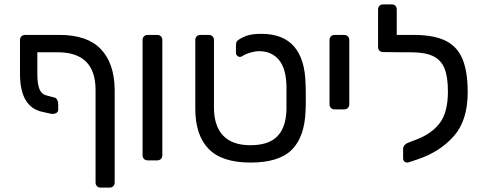

<svg xmlns="http://www.w3.org/2000/svg" viewBox="-20 -730 2203 874"><path d="M150 -391Q150 -350 159 -326Q168 -302 190 -296L228 -286Q236 -284 240.5 -275.5Q245 -267 245 -255V-230Q245 -220 235 -215Q225 -210 213 -212L172 -221Q71 -243 71 -394V-548Q71 -558 77.5 -564.5Q84 -571 94 -571H251Q377 -571 438.5 -507Q500 -443 502 -324V101Q502 111 495.5 117.5Q489 124 479 124H438Q428 124 421.5 117.5Q415 111 415 101V-320Q415 -492 243 -492H150Z M629 -23V-548Q629 -558 635.5 -564.5Q642 -571 652 -571H696Q706 -571 712.5 -564.5Q719 -558 719 -548V-23Q719 -13 712.5 -6.5Q706 0 696 0H652Q642 0 635.5 -6.5Q629 -13 629 -23Z M869 -235V-548Q869 -558 875.5 -564.5Q882 -571 892 -571H931Q941 -571 947.5 -564.5Q954 -558 954 -548V-240Q954 -157 995.5 -113Q1037 -69 1120 -69Q1203 -69 1242.5 -109.5Q1282 -150 1284 -232V-263V-335Q1283 -417 1250 -457Q1217 -497 1159 -497Q1142 -497 1119.5 -490.5Q1097 -484 1082 -474Q1077 -471 1072 -471Q1065 -471 1059.5 -476.5Q1054 -482 1054 -489V-518Q1054 -530 1056 -537Q1058 -544 1066 -549Q1087 -563 1110.5 -569.5Q1134 -576 1170 -576Q1367 -576 1371 -345Q1372 -335 1372 -286Q1372 -237 1371 -227Q1367 -107 1308.5 -48.5Q1250 10 1120 10Q990 10 929.5 -52.5Q869 -115 869 -235Z M1480 -255V-548Q1480 -558 1486.5 -564.5Q1493 -571 1503 -571H1547Q1557 -571 1563.5 -564.5Q1570 -558 1570 -548V-255Q1570 -245 1563.5 -238.5Q1557 -232 1547 -232H1503Q1493 -232 1486.5 -238.5Q1480 -245 1480 -255Z M2109 -310Q2109 -182 2046 -110.5Q1983 -39 1882 -5L1840 9Q1838 10 1833 10Q1826 10 1820.5 5Q1815 0 1815 -9V-53Q1815 -61 1821 -68.5Q1827 -76 1837 -80L1876 -95Q1945 -121 1982 -170Q2019 -219 2019 -314Q2019 -381 2003 -419.5Q1987 -458 1950.5 -475Q1914 -492 1850 -492H1819H1816L1724 -493Q1714 -493 1707.5 -499Q1701 -505 1701 -515V-687Q1701 -697 1707.5 -703.5Q1714 -710 1724 -710H1764Q1774 -710 1780 -703.5Q1786 -697 1786 -687V-571H1843H1863Q1954 -571 2007.5 -545Q2061 -519 2085 -462Q2109 -405 2109 -310Z"/></svg>

Font: Contemporary
Style: Regular
Weight: 400
Designer: Victor Tran
Foundry: Victor Tran
Version: Version 1.100